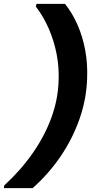

<svg xmlns="http://www.w3.org/2000/svg" viewBox="-59 -831 494 996"><path d="M278 -811Q316 -764 343 -702.5Q370 -641 383 -571Q396 -501 393 -425Q390 -319 354 -215.5Q318 -112 255.5 -20Q193 72 110 145H-39L-37 131Q49 52 111 -37Q173 -126 207.5 -220.5Q242 -315 245 -411Q248 -481 235 -549Q222 -617 195 -680Q168 -743 127 -797L130 -811Z"/></svg>

Font: DM Sans 16pt Black
Style: Italic
Weight: 900
Italic angle: -10°
Version: Version 4.004;gftools[0.9.30]